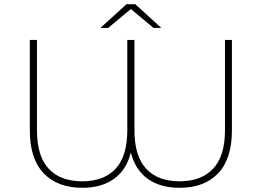

<svg xmlns="http://www.w3.org/2000/svg" viewBox="-20 -890 1247 914"><path d="M1084 -700V-269Q1084 -134 1018.5 -65Q953 4 835 4Q743 4 683.5 -38.5Q624 -81 603 -164Q582 -81 522.5 -38.5Q463 4 372 4Q254 4 188 -65Q122 -134 122 -269V-700H156V-270Q156 -147 211.5 -87Q267 -27 372 -27Q475 -27 530.5 -87Q586 -147 586 -270V-700H620V-270Q620 -147 675.5 -87Q731 -27 835 -27Q938 -27 994.5 -87Q1051 -147 1051 -270V-700ZM711 -757 603 -847 495 -757H458L582 -870H624L748 -757Z"/></svg>

Font: Montserrat Alternates ExLight
Style: Regular
Weight: 275
Designer: Julieta Ulanovsky
Foundry: Julieta Ulanovsky
Version: Version 7.200